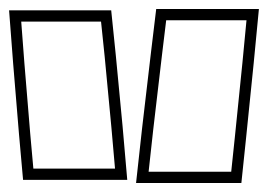

<svg xmlns="http://www.w3.org/2000/svg" viewBox="-84 -833 596 427"><path d="M276.4 -712 285.6 -788H464.2L455.2 -694L438.2 -527L430.2 -451H246.5L256.8 -545ZM-29.8 -693 -36.8 -785H140.7L148.8 -707L163.7 -550L171.8 -458H-9.8L-16.8 -536ZM251.6 -715 232 -547.8 218.6 -426H452.8L463.1 -524.5L480.1 -691.5L491.8 -813H263.4ZM-54.7 -691 -41.7 -533.9 -32.7 -433H199L188.6 -552.3L173.6 -709.5L163.3 -810H-63.8Z"/></svg>

Font: Nordica Plus
Style: NordicaClassicBkExtOl
Weight: 900
Version: Version 1.01